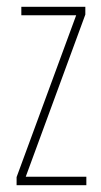

<svg xmlns="http://www.w3.org/2000/svg" viewBox="-20 -547 298 567"><path d="M235 0H29V-24L205 -502H43V-527H232V-504L56 -25H235Z"/></svg>

Font: Noto Sans Gurmukhi ExtraCondensed Thin
Style: Regular
Weight: 100
Width: 2
Designer: Jelle Bosma - Monotype Design Team
Foundry: Monotype Imaging Inc.
Version: Version 2.004; ttfautohint (v1.8.4.7-5d5b)